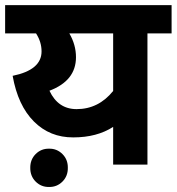

<svg xmlns="http://www.w3.org/2000/svg" viewBox="-20 -642 689 749"><path d="M421.4 -511.7H250.5Q276.4 -467.3 276.4 -418.9Q276.4 -327.1 172.9 -288.1Q206.5 -216.3 278.8 -216.3Q364.3 -216.3 421.4 -287.1ZM29.3 -346.2Q142.1 -369.1 142.1 -441.4Q142.1 -478.5 120.6 -511.7H0V-622.1H649.4V-511.7H555.2V0H421.4V-147Q357.9 -106 266.1 -106Q174.8 -105.5 112.3 -168Q49.8 -230.5 29.3 -346.2ZM171.4 -62Q202.1 -62.5 223.6 -41Q245.1 -19.5 244.6 12.7Q245.1 44.9 223.6 66.4Q202.1 87.9 171.4 87.4Q140.6 87.9 119.1 66.4Q97.7 44.9 98.1 12.7Q97.7 -19.5 119.1 -41Q140.6 -62.5 171.4 -62Z"/></svg>

Font: NotoSans-Bold
Style: Bold
Weight: 700
Designer: Monotype Design team
Foundry: Monotype Imaging Inc.
Version: Version 1.04